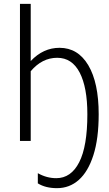

<svg xmlns="http://www.w3.org/2000/svg" viewBox="-20 -734 570 1000"><path d="M177 221V168Q223 194 273 194Q350 194 392.5 111Q435 28 435 -139Q435 -279 395 -356Q355 -433 278 -433Q199 -433 140 -363V0H84V-714H140V-416Q205 -485 290 -485Q386 -485 440 -394Q494 -303 494 -139Q494 -12 466.5 74Q439 160 390.5 203Q342 246 277 246Q217 246 177 221Z"/></svg>

Font: Noto Sans Display Light Narrow
Style: Regular
Weight: 300
Width: 4
Designer: Monotype Design team
Foundry: Monotype Imaging Inc.
Version: Version 1.000